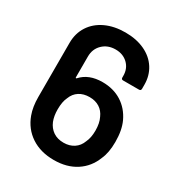

<svg xmlns="http://www.w3.org/2000/svg" viewBox="-171 -819 869 938"><g transform="rotate(30 264.0 -350.5)"><path d="M67 -126Q52 -167 52 -222V-527Q52 -581 78.5 -622Q105 -663 153 -685.5Q201 -708 264 -708Q326 -708 373 -686Q420 -664 445.5 -624Q471 -584 471 -533V-510Q471 -499 460 -499H370Q360 -499 360 -510V-519Q360 -560 333 -586Q306 -612 264 -612Q220 -612 191.5 -584.5Q163 -557 163 -514V-397Q163 -394 165 -393.5Q167 -393 169 -395Q211 -442 288 -442Q350 -442 396 -413Q442 -384 467 -331Q488 -286 488 -220Q488 -159 470 -120Q447 -60 395.5 -26.5Q344 7 271 7Q196 7 143 -28Q90 -63 67 -126ZM175 -152Q187 -123 211 -106.5Q235 -90 270 -90Q303 -90 327.5 -106Q352 -122 363 -152Q376 -179 376 -219Q376 -261 362 -289Q350 -317 326.5 -332Q303 -347 270 -347Q236 -347 212 -331.5Q188 -316 177 -287Q164 -261 164 -217Q164 -180 175 -152Z"/></g></svg>

Font: Barlow GEO Semi Bold
Style: Regular
Weight: 600
Designer: Jeremy Tribby
Foundry: Tribby Type
Version: Version 1.408